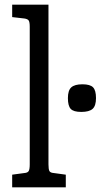

<svg xmlns="http://www.w3.org/2000/svg" viewBox="-20 -800 430 820"><path d="M32 -54 84 -61Q98 -62 102.5 -69.5Q107 -77 107 -98V-686Q107 -706 102.5 -712.5Q98 -719 84 -721L32 -727V-780H187V-98Q187 -77 191 -69.5Q195 -62 210 -61L261 -54V0H32ZM270 -381Q270 -414 284.5 -427Q299 -440 332 -440Q365 -440 377.5 -427Q390 -414 390 -381Q390 -348 375.5 -335Q361 -322 327 -322Q294 -322 282 -335Q270 -348 270 -381Z"/></svg>

Font: Enriqueta
Style: Regular
Weight: 400
Designer: Viviana Monsalve, Gustavo Ibarra
Foundry: 72Puntos
Version: Version 2.000